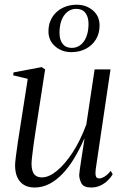

<svg xmlns="http://www.w3.org/2000/svg" viewBox="-20 -804 536 834"><path d="M130 10.5Q102.5 10.5 83.8 -1Q65 -12.5 55.2 -34Q45.5 -55.5 45.5 -86Q45.5 -96.5 49 -124.8Q52.5 -153 57.5 -186.2Q62.5 -219.5 66.8 -246Q71 -272.5 72 -279L100.5 -461.5L37 -477L39 -489.5L161 -512.5L176 -502.5L140 -270Q138 -256 134 -231Q130 -206 126.2 -178.2Q122.5 -150.5 119.8 -127.2Q117 -104 117 -93.5Q117 -73.5 121.8 -60Q126.5 -46.5 136.5 -40Q146.5 -33.5 162.5 -33.5Q192.5 -33.5 227.2 -62Q262 -90.5 295.8 -142.2Q329.5 -194 355 -263.5L391 -502.5H460L396 -70.5Q393.5 -53 395.8 -41Q398 -29 411 -29Q421 -29 434.2 -37Q447.5 -45 461 -62L469.5 -47Q461.5 -33 447.8 -19.8Q434 -6.5 416 2Q398 10.5 376 10.5Q343 10.5 333.5 -8.2Q324 -27 324 -44Q324 -48 326.5 -66.5Q329 -85 333 -110.5Q337 -136 340.8 -160.8Q344.5 -185.5 347 -201.5H346Q326 -156 302.8 -117.2Q279.5 -78.5 252.5 -50Q225.5 -21.5 195 -5.5Q164.5 10.5 130 10.5ZM289.5 -577.5Q249 -577.5 219.8 -602.5Q190.5 -627.5 190.5 -668Q190.5 -694 199.8 -715.2Q209 -736.5 225.8 -751.8Q242.5 -767 264.8 -775.2Q287 -783.5 313 -783.5Q354.5 -783.5 383.5 -758.8Q412.5 -734 412.5 -693.5Q412.5 -658.5 396.5 -632.5Q380.5 -606.5 352.8 -592Q325 -577.5 289.5 -577.5ZM292 -596Q313 -596 329.5 -608.5Q346 -621 355.2 -644.5Q364.5 -668 364.5 -700.5Q364.5 -730.5 351 -748Q337.5 -765.5 311 -765.5Q279.5 -765.5 259 -737.8Q238.5 -710 238.5 -661Q238.5 -631 252.2 -613.5Q266 -596 292 -596Z"/></svg>

Font: Merriweather 144pt Light
Style: Italic
Weight: 300
Italic angle: -7.8°
Version: Version 2.101